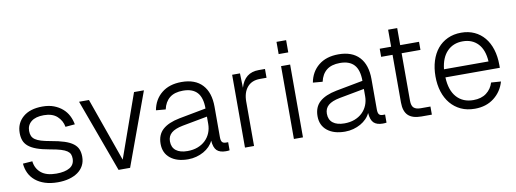

<svg xmlns="http://www.w3.org/2000/svg" viewBox="-58 -1036 3698 1376"><g transform="rotate(-10 1790.5 -347.5)"><path d="M272 12Q220 12 179.5 -1Q139 -14 110.5 -37.5Q82 -61 66.5 -93Q51 -125 48 -163L117 -168Q123 -115 161.5 -83Q200 -51 272 -51Q335 -51 370 -72Q405 -93 405 -137Q405 -155 399.5 -168.5Q394 -182 378.5 -193Q363 -204 333.5 -213Q304 -222 256 -230Q199 -240 162 -253.5Q125 -267 103 -285.5Q81 -304 72 -328Q63 -352 63 -383Q63 -454 114 -498Q165 -542 256 -542Q303 -542 338.5 -528.5Q374 -515 400 -492.5Q426 -470 441.5 -440Q457 -410 463 -376L394 -370Q386 -416 351.5 -447.5Q317 -479 255 -479Q195 -479 163.5 -453.5Q132 -428 132 -386Q132 -364 139 -348.5Q146 -333 162 -322Q178 -311 204.5 -303Q231 -295 271 -288Q330 -278 369.5 -265Q409 -252 432.5 -234Q456 -216 465.5 -192.5Q475 -169 475 -138Q475 -102 460 -74Q445 -46 418 -27Q391 -8 354 2Q317 12 272 12Z M715 0 521 -530H593L757 -67L921 -530H993L799 0Z M1220 12Q1139 12 1091.5 -26Q1044 -64 1044 -131Q1044 -197 1085.5 -234.5Q1127 -272 1209 -288L1405 -325Q1405 -404 1371 -441.5Q1337 -479 1268 -479Q1206 -479 1170.5 -450.5Q1135 -422 1123 -368L1053 -374Q1067 -451 1123 -496.5Q1179 -542 1268 -542Q1367 -542 1419 -486Q1471 -430 1471 -326V-105Q1471 -79 1479.5 -69Q1488 -59 1507 -59H1523V0Q1518 1 1511 1.5Q1504 2 1496 2Q1453 2 1431 -18.5Q1409 -39 1405 -91Q1395 -69 1376.5 -50Q1358 -31 1334 -17.5Q1310 -4 1281 4Q1252 12 1220 12ZM1226 -47Q1267 -47 1300 -59.5Q1333 -72 1356.5 -94.5Q1380 -117 1392.5 -147.5Q1405 -178 1405 -213V-266L1223 -232Q1166 -221 1139.5 -198Q1113 -175 1113 -137Q1113 -93 1142.5 -70Q1172 -47 1226 -47Z M1635 0V-530H1692L1695 -425Q1726 -530 1828 -530H1874V-466H1826Q1766 -466 1733.5 -427.5Q1701 -389 1701 -323V0Z M1991 0V-530H2057V0ZM1989 -618V-707H2059V-618Z M2362 12Q2281 12 2233.5 -26Q2186 -64 2186 -131Q2186 -197 2227.5 -234.5Q2269 -272 2351 -288L2547 -325Q2547 -404 2513 -441.5Q2479 -479 2410 -479Q2348 -479 2312.5 -450.5Q2277 -422 2265 -368L2195 -374Q2209 -451 2265 -496.5Q2321 -542 2410 -542Q2509 -542 2561 -486Q2613 -430 2613 -326V-105Q2613 -79 2621.5 -69Q2630 -59 2649 -59H2665V0Q2660 1 2653 1.5Q2646 2 2638 2Q2595 2 2573 -18.5Q2551 -39 2547 -91Q2537 -69 2518.5 -50Q2500 -31 2476 -17.5Q2452 -4 2423 4Q2394 12 2362 12ZM2368 -47Q2409 -47 2442 -59.5Q2475 -72 2498.5 -94.5Q2522 -117 2534.5 -147.5Q2547 -178 2547 -213V-266L2365 -232Q2308 -221 2281.5 -198Q2255 -175 2255 -137Q2255 -93 2284.5 -70Q2314 -47 2368 -47Z M2919 0Q2854 0 2823 -30Q2792 -60 2792 -124V-471H2709V-530H2792V-654H2858V-530H2995V-471H2858V-126Q2858 -88 2874.5 -73.5Q2891 -59 2925 -59H2995V0Z M3307 12Q3250 12 3206 -8.5Q3162 -29 3131 -66Q3100 -103 3084 -153.5Q3068 -204 3068 -265Q3068 -326 3084 -377Q3100 -428 3130 -464.5Q3160 -501 3204 -521.5Q3248 -542 3303 -542Q3356 -542 3398.5 -522.5Q3441 -503 3471 -467Q3501 -431 3517 -380Q3533 -329 3533 -267V-246H3137Q3141 -151 3186 -101Q3231 -51 3307 -51Q3365 -51 3402 -79Q3439 -107 3453 -153L3524 -148Q3504 -77 3447 -32.5Q3390 12 3307 12ZM3461 -305Q3456 -390 3414 -434.5Q3372 -479 3303 -479Q3234 -479 3190 -434Q3146 -389 3137 -305Z"/></g></svg>

Font: Geist Light
Style: Regular
Weight: 400
Designer: Basement.studio, Andrés Briganti, Mateo Zaragoza
Foundry: Basement.studio, Vercel, Andrés Briganti, Guido Ferreyra, Mateo Zaragoza
Version: Version 1.401